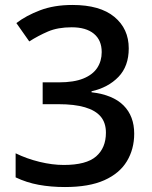

<svg xmlns="http://www.w3.org/2000/svg" viewBox="-20 -744 612 774"><path d="M499 -549Q499 -477 457.5 -434Q416 -391 349 -376V-372Q435 -362 478 -319Q521 -276 521 -205Q521 -143 491.5 -94Q462 -45 400.5 -17.5Q339 10 242 10Q185 10 136 1Q87 -8 43 -29V-126Q88 -104 139.5 -91.5Q191 -79 237 -79Q328 -79 367.5 -113.5Q407 -148 407 -209Q407 -249 386 -274Q365 -299 322.5 -311.5Q280 -324 216 -324H152V-412H217Q278 -412 316 -427.5Q354 -443 372 -470.5Q390 -498 390 -534Q390 -582 358.5 -608Q327 -634 269 -634Q213 -634 173.5 -617Q134 -600 98 -577L46 -651Q85 -681 141.5 -702.5Q198 -724 272 -724Q383 -724 441 -676Q499 -628 499 -549Z"/></svg>

Font: Noto Sans Kawi Medium
Style: Regular
Weight: 500
Designer: Fadhl Haqq
Version: Version 1.000